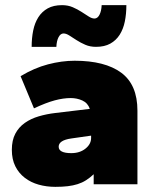

<svg xmlns="http://www.w3.org/2000/svg" viewBox="-20 -716 600 746"><path d="M195 10Q161 10 130.5 1.5Q100 -7 76.5 -25Q53 -43 39.5 -70Q26 -97 26 -134Q26 -171 39.5 -196.5Q53 -222 76.5 -238.5Q100 -255 130.5 -264Q161 -273 195 -277L329 -293Q321 -316 300 -325.5Q279 -335 255 -335Q226 -335 192.5 -326Q159 -317 112 -295L60 -420Q113 -452 166.5 -466Q220 -480 270 -480Q388 -480 451 -433.5Q514 -387 514 -286V0H344V-39Q329 -25 314 -15.5Q299 -6 281.5 -0.5Q264 5 243 7.5Q222 10 195 10ZM353 -534Q330 -534 311.5 -542Q293 -550 277.5 -560Q262 -570 249.5 -578Q237 -586 227 -586Q215 -586 207.5 -571.5Q200 -557 199 -534H103Q103 -568 109 -597.5Q115 -627 129 -649Q143 -671 165.5 -683.5Q188 -696 221 -696Q244 -696 262.5 -688Q281 -680 296.5 -670Q312 -660 324.5 -652Q337 -644 347 -644Q359 -644 366.5 -658.5Q374 -673 375 -696H471Q471 -662 465 -632.5Q459 -603 445 -581Q431 -559 408.5 -546.5Q386 -534 353 -534ZM257 -121Q290 -121 312 -138.5Q334 -156 334 -180V-189L257 -178Q208 -171 208 -146Q208 -121 257 -121Z"/></svg>

Font: Celebes Black
Style: Regular
Weight: 900
Designer: Anugrah Pasau
Foundry: Lafontype
Version: Version 1.000; ttfautohint (v1.8.4)